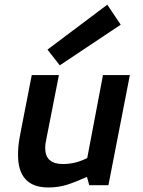

<svg xmlns="http://www.w3.org/2000/svg" viewBox="-20 -808 625 839"><path d="M58.8 0ZM453.8 1.2 547.5 -480H430L361.2 -117.5Q310 -91.2 255 -91.2Q177.5 -91.2 177.5 -161.2Q177.5 -178.8 181.2 -193.8L237.5 -480H118.8L71.2 -236.2Q70 -231.2 64.4 -198.8Q58.8 -166.2 58.8 -131.2Q58.8 11.2 191.2 11.2Q235 11.2 272.5 -0.6Q310 -12.5 360 -35L370 1.2ZM241.2 -522.5 507.5 -700 448.8 -787.5 187.5 -591.2Z"/></svg>

Font: Cambay
Style: Bold Italic
Weight: 700
Italic angle: -11°
Designer: Pooja Saxena
Foundry: Pooja Saxena
Version: Version 1.006;PS 001.006;hotconv 1.0.70;makeotf.lib2.5.58329